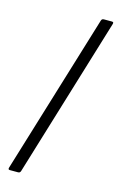

<svg xmlns="http://www.w3.org/2000/svg" viewBox="-136 -833 657 1027"><g transform="rotate(15 193.0 -319.5)"><path d="M350.1 -774.1H306.1C297.9 -773.8 294 -771 291.5 -763.1L21 123.9C19.2 132.1 21 134.6 29.1 134.9H73.9C82 134.6 85.9 131.7 88.4 123.9L358.3 -763.1C360.1 -771.3 358.3 -773.8 350.1 -774.1Z"/></g></svg>

Font: Margiela Serif
Style: Bold
Weight: 700
Designer: Andreas Faust, Stefan Endress
Version: Version 1.002;FEAKit 1.0